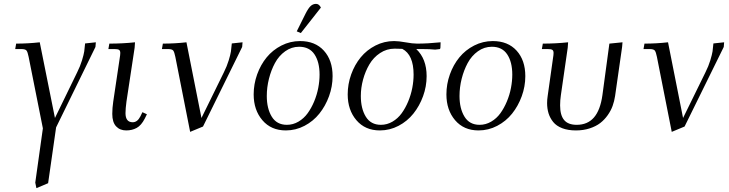

<svg xmlns="http://www.w3.org/2000/svg" viewBox="-20 -663 3745 986"><path d="M58.1 -411.1 63 -439Q124 -439 184.1 -445.8L262.2 -57.1L376 -291Q392.1 -323.2 401.1 -353Q410.2 -382.8 412.6 -398.9Q415 -415 417 -439.9L472.2 -445.8L470.2 -421.9L268.1 -8.8L227.1 277.8L167 303.2L161.1 274.9L200.2 -3.9L127 -371.1Q122.1 -396 116 -403.6Q109.9 -411.1 88.9 -411.1Z M536.6 -411.1 541.5 -439Q610.4 -439 673.3 -445.8L671.4 -418L629.4 -141.1Q624.5 -104.5 624.5 -82Q624.5 -35.2 661.6 -35.2Q685.5 -35.2 700.7 -64.9L711.4 -86.9L734.4 -76.2L723.6 -54.2Q705.6 -19 681.9 -6.1Q658.2 6.8 628.4 6.8Q595.7 6.8 576.2 -14.2Q556.6 -35.2 556.6 -78.1Q556.6 -107.9 561.5 -141.1L594.7 -363.8Q597.7 -380.9 597.7 -391.1Q597.7 -402.8 591.3 -407Q585 -411.1 567.4 -411.1Z M811.5 -411.1 816.4 -439Q877.4 -439 937.5 -445.8L1014.6 -57.1L1129.4 -291Q1145.5 -323.2 1154.5 -353Q1163.6 -382.8 1166 -398.9Q1168.5 -415 1170.4 -439.9L1225.6 -445.8L1223.6 -421.9L1022.5 -13.2L956.5 14.2L880.4 -371.1Q875.5 -396 869.4 -403.6Q863.3 -411.1 842.3 -411.1Z M1282.7 -178.2Q1282.7 -231 1300.5 -280.8Q1318.4 -330.6 1349.4 -368.4Q1380.4 -406.2 1425.3 -429.2Q1470.2 -452.1 1521 -452.1Q1598.6 -452.1 1643.3 -402.8Q1688 -353.5 1688 -272Q1688 -219.2 1669.7 -168.9Q1651.4 -118.7 1620.1 -79.6Q1588.9 -40.5 1543.7 -16.8Q1498.5 6.8 1447.8 6.8Q1372.1 6.8 1327.4 -45.7Q1282.7 -98.1 1282.7 -178.2ZM1350.1 -169.9Q1350.1 -105.5 1375.7 -63.7Q1401.4 -22 1453.1 -22Q1484.9 -22 1512.7 -38.3Q1540.5 -54.7 1559.8 -81.3Q1579.1 -107.9 1593.3 -141.8Q1607.4 -175.8 1614.3 -211.2Q1621.1 -246.6 1621.1 -279.8Q1621.1 -344.7 1595 -383.8Q1568.8 -422.9 1516.1 -422.9Q1477.1 -422.9 1444.6 -399.7Q1412.1 -376.5 1392.1 -339.4Q1372.1 -302.2 1361.1 -258.3Q1350.1 -214.4 1350.1 -169.9ZM1503.9 -502 1549.8 -594.2Q1563.5 -621.1 1575.4 -632.1Q1587.4 -643.1 1603 -643.1Q1618.7 -643.1 1627.9 -624L1524.9 -493.2Z M1765.6 -178.2Q1765.6 -231 1783.4 -280.8Q1801.3 -330.6 1832.3 -368.4Q1863.3 -406.2 1908.2 -429.2Q1953.1 -452.1 2003.9 -452.1Q2027.8 -452.1 2063 -445.6Q2098.1 -439 2122.1 -439Q2177.7 -439 2242.7 -445.8L2241.7 -418L2239.7 -411.1L2214.8 -408.2Q2188 -411.1 2146 -411.1H2117.7Q2170.9 -360.8 2170.9 -272Q2170.9 -219.2 2152.6 -168.9Q2134.3 -118.7 2103 -79.6Q2071.8 -40.5 2026.6 -16.8Q1981.4 6.8 1930.7 6.8Q1855 6.8 1810.3 -45.7Q1765.6 -98.1 1765.6 -178.2ZM1833 -169.9Q1833 -105.5 1858.6 -63.7Q1884.3 -22 1936 -22Q1967.8 -22 1995.6 -38.3Q2023.4 -54.7 2042.7 -81.3Q2062 -107.9 2076.2 -141.8Q2090.3 -175.8 2097.2 -211.2Q2104 -246.6 2104 -279.8Q2104 -381.8 2045.9 -412.1Q2031.7 -413.1 2006.8 -413.1Q1965.8 -413.1 1931.9 -390.6Q1897.9 -368.2 1877 -332.5Q1856 -296.9 1844.5 -254.4Q1833 -211.9 1833 -169.9Z M2272.5 -178.2Q2272.5 -231 2290.3 -280.8Q2308.1 -330.6 2339.1 -368.4Q2370.1 -406.2 2415 -429.2Q2460 -452.1 2510.7 -452.1Q2588.4 -452.1 2633.1 -402.8Q2677.7 -353.5 2677.7 -272Q2677.7 -219.2 2659.4 -168.9Q2641.1 -118.7 2609.9 -79.6Q2578.6 -40.5 2533.4 -16.8Q2488.3 6.8 2437.5 6.8Q2361.8 6.8 2317.1 -45.7Q2272.5 -98.1 2272.5 -178.2ZM2339.8 -169.9Q2339.8 -105.5 2365.5 -63.7Q2391.1 -22 2442.9 -22Q2474.6 -22 2502.4 -38.3Q2530.3 -54.7 2549.6 -81.3Q2568.8 -107.9 2583 -141.8Q2597.2 -175.8 2604 -211.2Q2610.8 -246.6 2610.8 -279.8Q2610.8 -344.7 2584.7 -383.8Q2558.6 -422.9 2505.9 -422.9Q2466.8 -422.9 2434.3 -399.7Q2401.9 -376.5 2381.8 -339.4Q2361.8 -302.2 2350.8 -258.3Q2339.8 -214.4 2339.8 -169.9Z M2762.7 -411.1 2767.6 -439Q2834.5 -439 2897.5 -445.8L2895.5 -418L2860.4 -174.8Q2856.4 -147.9 2856.4 -122.1Q2856.4 -71.3 2877 -46.6Q2897.5 -22 2941.4 -22Q2997.6 -22 3030.3 -59.8Q3063 -97.7 3073.7 -174.8L3109.4 -439L3176.8 -445.8L3174.8 -421.9L3138.7 -169.9Q3134.8 -143.6 3126 -119.1Q3117.2 -94.7 3100.8 -71.5Q3084.5 -48.3 3062.5 -31.2Q3040.5 -14.2 3008.3 -3.7Q2976.1 6.8 2937.5 6.8Q2897 6.8 2867.2 -4.6Q2837.4 -16.1 2821 -36.4Q2804.7 -56.6 2797.1 -80.8Q2789.6 -105 2789.6 -133.8Q2789.6 -151.4 2792.5 -169.9L2819.8 -363.8Q2822.8 -380.9 2822.8 -391.1Q2822.8 -402.8 2816.4 -407Q2810.1 -411.1 2792.5 -411.1Z M3284.7 -411.1 3289.6 -439Q3350.6 -439 3410.6 -445.8L3487.8 -57.1L3602.5 -291Q3618.7 -323.2 3627.7 -353Q3636.7 -382.8 3639.2 -398.9Q3641.6 -415 3643.6 -439.9L3698.7 -445.8L3696.8 -421.9L3495.6 -13.2L3429.7 14.2L3353.5 -371.1Q3348.6 -396 3342.5 -403.6Q3336.4 -411.1 3315.4 -411.1Z"/></svg>

Font: Dihjauti
Style: Italic
Weight: 400
Italic angle: -9°
Designer: T. Christopher White
Version: Version 3.0.0